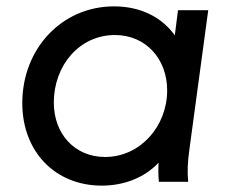

<svg xmlns="http://www.w3.org/2000/svg" viewBox="-20 -571 709 603"><path d="M300 12C369 12 434 -13 478 -60C477 -39 477 -21 479 0H571C568 -33 569 -60 575 -103L634 -539H539L529 -460C489 -516 423 -551 338 -551C175 -551 50 -419 50 -247C50 -96 152 12 300 12ZM149 -249C149 -365 229 -461 341 -461C437 -461 505 -387 505 -287C505 -175 421 -78 310 -78C215 -78 149 -150 149 -249Z"/></svg>

Font: Mluvka Medium
Style: Italic
Weight: 500
Italic angle: -8°
Designer: Modified by Jiří Krblich, Original typeface by Gumpita Rahayu
Foundry: Gumpita Rahayu & Jiří Krblich
Version: Version 2.000;Glyphs 3.1.1 (3134)